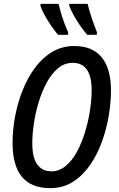

<svg xmlns="http://www.w3.org/2000/svg" viewBox="-20 -963 613 993"><path d="M239 10Q45 10 45 -223Q45 -290 58 -360.5Q71 -431 97 -496Q123 -561 161 -612.5Q199 -664 250 -694.5Q301 -725 364 -725Q459 -725 506.5 -666Q554 -607 554 -496Q554 -434 542.5 -365Q531 -296 507 -229.5Q483 -163 445.5 -109Q408 -55 357 -22.5Q306 10 239 10ZM246 -77Q286 -77 319 -104Q352 -131 377 -176.5Q402 -222 419 -277Q436 -332 445 -389.5Q454 -447 454 -497Q454 -638 356 -638Q313 -638 279.5 -609.5Q246 -581 221 -534.5Q196 -488 179.5 -433Q163 -378 155 -322.5Q147 -267 147 -223Q147 -148 172.5 -112.5Q198 -77 246 -77ZM431 -783Q413 -804 394.5 -830.5Q376 -857 361 -884.5Q346 -912 338 -933L339 -943H433Q442 -907 454.5 -869.5Q467 -832 482 -795L480 -783ZM280 -783Q263 -803 244.5 -830Q226 -857 211 -884.5Q196 -912 189 -933L190 -943H283Q291 -908 304.5 -867Q318 -826 333 -795L331 -783Z"/></svg>

Font: Noto Sans Condensed Medium
Style: Italic
Weight: 500
Width: 3
Italic angle: -12°
Designer: Monotype Design Team
Foundry: Monotype Imaging Inc.
Version: Version 2.013; ttfautohint (v1.8.4.7-5d5b)